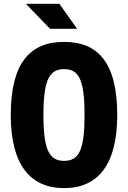

<svg xmlns="http://www.w3.org/2000/svg" viewBox="-20 -958 660 990"><path d="M584.5 -365C584.5 -634.5 485.5 -742 310.5 -742C135.5 -742 35.5 -634.5 35.5 -365C35.5 -109.5 135.5 12 310.5 12C485.5 12 584.5 -109.5 584.5 -365ZM416 -365C416 -186 388 -128.5 310.5 -128.5C233.5 -128.5 204 -186 204 -365C204 -544.5 233.5 -601.5 310.5 -601.5C388 -601.5 416 -544.5 416 -365ZM377.5 -809.5 286 -938.5H113.5L238 -809.5Z"/></svg>

Font: Monaspace Neon ExtraBold
Style: Regular
Weight: 800
Designer: Riley Cran & the Lettermatic Team
Foundry: Lettermatic
Version: Version 1.200 (Monaspace Neon)